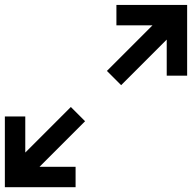

<svg xmlns="http://www.w3.org/2000/svg" viewBox="-20 -742 790 790"><path d="M291 28.3H0V-262.7H84V-114.3L271.5 -301.8L330.1 -243.2L142.6 -55.7H291ZM478.5 -391.6 419.9 -450.2 607.4 -637.7H459V-721.7H750V-430.7H666V-579.1Z"/></svg>

Font: CaskaydiaCove Nerd Font
Style: Bold
Weight: 700
Designer: Aaron Bell
Foundry: Saja Typeworks
Version: Version 2111.1;Nerd Fonts 2.3.0